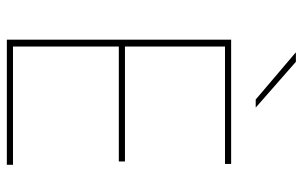

<svg xmlns="http://www.w3.org/2000/svg" viewBox="-178 -686 864 547"><g transform="rotate(90 253.5 -412.0)"><path d="M112 0H92.5V-639H112ZM449 0H99V-17.5H449ZM439.5 -319H102.5V-336.5H439.5ZM446.5 -621.5H98V-639H446.5ZM285.5 -709.5 155.5 -823.5H129.5V-822.5L263 -709H285.5Z"/></g></svg>

Font: Anek Kannada Thin
Style: Regular
Weight: 250
Version: Version 1.003